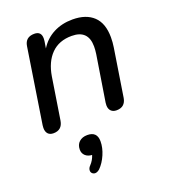

<svg xmlns="http://www.w3.org/2000/svg" viewBox="-139 -596 845 961"><g transform="rotate(-20 283.5 -115.0)"><path d="M36 -35Q36 -44 37 -49L99 -448Q106 -494 154 -494Q191 -494 191 -456Q191 -447 190 -442L184 -405Q211 -449 256 -472.5Q301 -496 358 -496Q430 -496 469.5 -458.5Q509 -421 509 -346Q509 -319 505 -294L465 -39Q457 7 411 7Q392 7 381.5 -4Q371 -15 371 -34Q371 -43 372 -48L411 -293Q414 -314 414 -332Q414 -420 326 -420Q258 -420 217 -378.5Q176 -337 164 -263L129 -40Q121 7 75 7Q56 7 46 -4Q36 -15 36 -35ZM203 266Q194 266 187.5 260Q181 254 181 245Q181 232 192 221Q211 201 219 175Q197 174 183.5 161.5Q170 149 170 129Q170 103 186.5 88Q203 73 230 73Q282 73 282 125Q282 159 266.5 195Q251 231 227 255Q214 266 203 266Z"/></g></svg>

Font: SN Pro
Style: Italic
Weight: 400
Italic angle: -9°
Designer: Tobias Whetton
Foundry: Supernotes
Version: Version 1.003